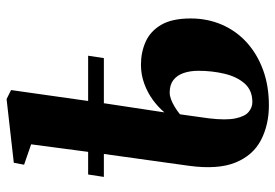

<svg xmlns="http://www.w3.org/2000/svg" viewBox="-150 -696 857 598"><g transform="rotate(-90 279.0 -397.5)"><path d="M227.5 -314.5Q244.5 -334.5 267.2 -351Q290 -367.5 317.8 -377.5Q345.5 -387.5 376 -387.5Q414.5 -387.5 447.2 -373Q480 -358.5 500 -324.8Q520 -291 520 -232.5Q520 -180.5 500.8 -135.8Q481.5 -91 445.5 -58.2Q409.5 -25.5 359.8 -7.2Q310 11 249.5 11Q188.5 11 141 -13.8Q93.5 -38.5 71.2 -93.2Q49 -148 61 -237L98 -503H26.5L34 -552H104.5L128 -729.5L64.5 -751.5L70.5 -783.5L269 -806L297 -792L263 -552H404L396.5 -503H256ZM289 -298Q279.5 -298 268 -293.8Q256.5 -289.5 244.5 -282.2Q232.5 -275 221.5 -266Q218.5 -245 215.5 -223.2Q212.5 -201.5 209 -176.5Q202.5 -122.5 208.8 -93Q215 -63.5 229 -52Q243 -40.5 259.5 -40.5Q296.5 -40.5 317.8 -65Q339 -89.5 348 -128Q357 -166.5 357 -208.5Q357 -234.5 350 -254.8Q343 -275 328.2 -286.5Q313.5 -298 289 -298Z"/></g></svg>

Font: Merriweather 60pt Black
Style: Italic
Weight: 900
Italic angle: -7.8°
Version: Version 2.101